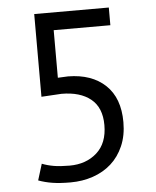

<svg xmlns="http://www.w3.org/2000/svg" viewBox="-52 -744 648 800"><g transform="rotate(-5 272.5 -344.0)"><path d="M213 -58Q282 -58 327 -98Q372 -138 372 -214Q372 -287 327.5 -323Q283 -359 205 -359L121 -354V-700H433V-626H196V-427L239 -429Q338 -428 395 -374Q452 -320 452 -219Q452 -163 433 -119.5Q414 -76 381.5 -47Q349 -18 305 -3Q261 12 211 12Q166 12 135 7Q104 2 77 -8L98 -76Q121 -67 147.5 -62.5Q174 -58 213 -58Z"/></g></svg>

Font: PTSans
Style: Regular
Weight: 400
Designer: A.Korolkova, O.Umpeleva, V.Yefimov
Foundry: ParaType Ltd
Version: Version 2.003W OFL